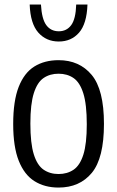

<svg xmlns="http://www.w3.org/2000/svg" viewBox="-20 -815 515 844"><path d="M237.5 9.5Q176.5 9.5 131.8 -18.5Q87 -46.5 62.5 -108Q38 -169.5 38 -270Q38 -371.5 62.2 -433.2Q86.5 -495 131.2 -522.8Q176 -550.5 237.5 -550.5Q329 -550.5 383 -485.8Q437 -421 437 -270.5Q437 -119.5 383.5 -55Q330 9.5 237.5 9.5ZM237.5 -50Q275.5 -50 303.5 -69Q331.5 -88 346.5 -135.5Q361.5 -183 361.5 -268.5Q361.5 -356.5 346.2 -404.8Q331 -453 303.2 -472Q275.5 -491 237.5 -491Q199.5 -491 171.8 -472.2Q144 -453.5 128.8 -405.8Q113.5 -358 113.5 -272Q113.5 -185 128.5 -136.8Q143.5 -88.5 171.5 -69.2Q199.5 -50 237.5 -50ZM238.5 -632.5Q183 -632.5 148.2 -672Q113.5 -711.5 110.5 -795H160Q163.5 -731.5 183.5 -704.5Q203.5 -677.5 238.5 -677.5Q273 -677.5 293 -704.5Q313 -731.5 315 -795H364.5Q361.5 -710.5 327.5 -671.5Q293.5 -632.5 238.5 -632.5Z"/></svg>

Font: Encode Sans Condensed
Style: Regular
Weight: 400
Width: 3
Designer: Multiple Designers
Foundry: Impallari Type
Version: Version 3.000; ttfautohint (v1.8.3) -l 8 -r 50 -G 200 -x 14 